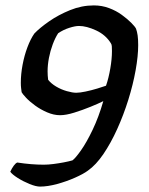

<svg xmlns="http://www.w3.org/2000/svg" viewBox="-20 -585 552 710"><path d="M128 105Q113 105 89.5 95.5Q66 86 45.5 73Q25 60 18 50Q24 37 31 27.5Q38 18 44 16Q70 20 94.5 22Q119 24 142 24Q158 24 177.5 21.5Q197 19 215.5 15.5Q234 12 248 8Q259 0 279.5 -29Q300 -58 322.5 -105Q345 -152 362 -211Q344 -202 314.5 -190Q285 -178 254.5 -168.5Q224 -159 202 -159Q179 -159 154.5 -169.5Q130 -180 109.5 -195Q89 -210 76 -224Q63 -238 60 -244Q59 -251 58 -259.5Q57 -268 57 -279Q57 -311 63.5 -345.5Q70 -380 81.5 -410.5Q93 -441 107 -461Q127 -482 161.5 -506Q196 -530 239 -547.5Q282 -565 327 -565Q357 -565 383.5 -555Q410 -545 430.5 -530Q451 -515 465 -501Q479 -487 483 -479Q487 -468 489 -454Q491 -440 491 -418Q491 -378 481.5 -325Q472 -272 454.5 -216Q437 -160 413.5 -108Q390 -56 362.5 -15.5Q335 25 305 46Q289 58 257.5 72Q226 86 191 95.5Q156 105 128 105ZM262 -242Q275 -242 296.5 -246.5Q318 -251 339.5 -257.5Q361 -264 372 -268Q377 -282 381 -298.5Q385 -315 388 -332.5Q391 -350 392.5 -366Q394 -382 394 -396Q394 -406 393.5 -413.5Q393 -421 390 -425Q371 -456 335.5 -472.5Q300 -489 272 -489Q258 -489 236 -482Q214 -475 195 -462Q184 -445 175 -421Q166 -397 161 -371Q156 -345 156 -321Q156 -313 156.5 -305.5Q157 -298 158 -290Q169 -276 187.5 -265Q206 -254 227 -248Q248 -242 262 -242Z"/></svg>

Font: Texturina 12pt SemiBold
Style: Italic
Weight: 600
Italic angle: -11°
Version: Version 1.002